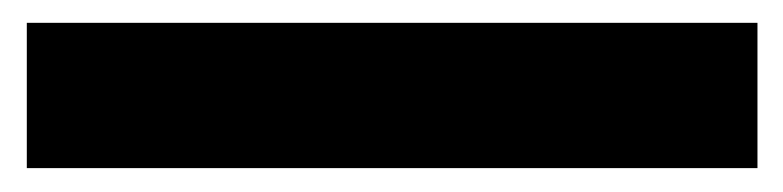

<svg xmlns="http://www.w3.org/2000/svg" viewBox="-20 125 669 164"><path d="M2.9 144.5H627V268.6H2.9Z"/></svg>

Font: GenEi M Gothic v2 Black
Style: Regular
Weight: 900
Version: Version 2.0